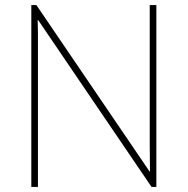

<svg xmlns="http://www.w3.org/2000/svg" viewBox="-20 -734 738 754"><path d="M594 0H575L130 -655H128Q129 -626 129 -601Q129 -576 129 -552.5Q129 -529 129 -502V0H103V-714H123L567 -61H569Q569 -86 568.5 -112Q568 -138 568 -163Q568 -188 568 -211V-714H594Z"/></svg>

Font: Noto Sans Cham Thin
Style: Regular
Weight: 250
Version: Version 2.002